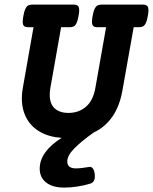

<svg xmlns="http://www.w3.org/2000/svg" viewBox="-20 -600 677 850"><path d="M637.2 -554.7Q637.2 -544.9 634.3 -529.3Q630.9 -508.8 625.7 -498Q620.6 -487.3 613.5 -483.4Q606.4 -479.5 594.7 -479.5H571.8L521.5 -196.8Q509.3 -129.4 477.3 -83.3Q445.3 -37.1 394.5 -13.2Q339.4 25.9 308.6 57.4Q277.8 88.9 277.8 114.7Q277.8 145.5 315.9 145.5Q337.9 145.5 374 139.2Q383.8 137.2 390.6 145.3Q397.5 153.3 399.4 170.9Q399.9 174.3 399.9 180.7Q399.9 206.5 379.9 212.9Q355 220.7 323.7 225.6Q292.5 230.5 264.2 230.5Q213.4 230.5 184.6 208.3Q155.8 186 155.8 146.5Q155.8 71.8 252.9 10.3Q198.7 6.8 158.9 -15.4Q119.1 -37.6 97.9 -75.9Q76.7 -114.3 76.7 -165Q76.7 -187.5 81.1 -211.4L128.4 -479.5H105.5Q92.3 -479.5 86.4 -484.6Q80.6 -489.7 80.6 -503.9Q80.6 -514.2 83.5 -529.3Q86.9 -549.8 92 -560.5Q97.2 -571.3 104.2 -575.4Q111.3 -579.6 123 -579.6H305.7Q318.8 -579.6 324.7 -574.2Q330.6 -568.8 330.6 -554.7Q330.6 -544.9 327.6 -529.3Q324.2 -508.8 319.1 -498Q314 -487.3 306.9 -483.4Q299.8 -479.5 288.1 -479.5H250.5L203.1 -211.4Q200.2 -194.8 200.2 -180.7Q200.2 -140.1 222.2 -120.1Q244.1 -100.1 283.2 -100.1Q329.1 -100.1 360.8 -127.7Q392.6 -155.3 402.3 -211.4L449.7 -479.5H412.1Q398.9 -479.5 393.1 -484.6Q387.2 -489.7 387.2 -503.9Q387.2 -514.2 390.1 -529.3Q393.6 -549.8 398.7 -560.5Q403.8 -571.3 410.9 -575.4Q418 -579.6 429.7 -579.6H612.3Q625.5 -579.6 631.3 -574.2Q637.2 -568.8 637.2 -554.7Z"/></svg>

Font: Courier Prime
Style: Bold Italic
Weight: 700
Italic angle: -10°
Designer: Alan Dague-Greene
Foundry: Quote-Unquote Apps
Version: Version 3.018